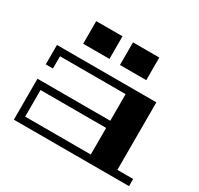

<svg xmlns="http://www.w3.org/2000/svg" viewBox="-147 -866 1080 1044"><g transform="rotate(30 393.5 -344.0)"><path d="M679 -45H778V0H55V-257H512V-424H100V-347H55V-469H679ZM512 -45V-212H100V-45ZM340 -546H175V-688H340ZM571 -546H406V-688H571Z"/></g></svg>

Font: Geostar Fill
Style: Regular
Weight: 400
Designer: Joe Prince
Foundry: Joe Prince
Version: Version 1.002